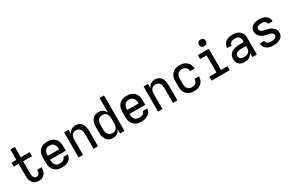

<svg xmlns="http://www.w3.org/2000/svg" viewBox="153 -2086 5174 3442"><g transform="rotate(-30 2740.0 -365.5)"><path d="M344 8Q319 8 295 2Q271 -4 251 -18.5Q231 -33 217 -53.5Q203 -74 194.5 -97.5Q186 -121 183.5 -145.5Q181 -170 181 -195V-438H81V-520H181V-735H273V-520H457V-438H273V-195Q273 -182 274 -168.5Q275 -155 277.5 -142.5Q280 -130 285 -117.5Q290 -105 298.5 -95Q307 -85 319 -79.5Q331 -74 344 -74Q361 -74 376.5 -83Q392 -92 400 -107.5Q408 -123 411.5 -140Q415 -157 415 -174V-180H507V-170Q507 -147 503 -124.5Q499 -102 490 -81Q481 -60 466 -42.5Q451 -25 431.5 -13Q412 -1 389.5 3.5Q367 8 344 8Z M824 8Q796 8 767.5 3Q739 -2 714 -15Q689 -28 668.5 -48.5Q648 -69 635.5 -94.5Q623 -120 618 -148Q613 -176 613 -205V-315Q613 -344 618 -372Q623 -400 635 -425.5Q647 -451 667 -471.5Q687 -492 712 -505Q737 -518 765.5 -523Q794 -528 822 -528Q850 -528 878.5 -523Q907 -518 932 -505Q957 -492 977 -471.5Q997 -451 1009 -425.5Q1021 -400 1026 -372Q1031 -344 1031 -315V-219H705V-205Q705 -188 707.5 -171.5Q710 -155 717 -139.5Q724 -124 734.5 -111Q745 -98 759.5 -89.5Q774 -81 790.5 -77.5Q807 -74 824 -74Q843 -74 861.5 -77Q880 -80 896 -88.5Q912 -97 923.5 -112.5Q935 -128 937 -146H1029Q1027 -123 1018.5 -100Q1010 -77 995.5 -58.5Q981 -40 960.5 -27Q940 -14 917.5 -6Q895 2 871.5 5Q848 8 824 8ZM705 -301H939V-315Q939 -332 936.5 -348.5Q934 -365 927.5 -380.5Q921 -396 910.5 -409Q900 -422 886 -430.5Q872 -439 855.5 -442.5Q839 -446 822 -446Q805 -446 788.5 -442.5Q772 -439 758 -430.5Q744 -422 733.5 -409Q723 -396 716.5 -380.5Q710 -365 707.5 -348.5Q705 -332 705 -315Z M1169 0V-520H1261V-430Q1270 -452 1284.5 -471Q1299 -490 1318 -503Q1337 -516 1360 -522Q1383 -528 1407 -528Q1432 -528 1457 -521Q1482 -514 1502 -498.5Q1522 -483 1535.5 -461Q1549 -439 1557 -415Q1565 -391 1568 -366Q1571 -341 1571 -315V0H1479V-315Q1479 -339 1473.5 -363Q1468 -387 1454 -406.5Q1440 -426 1417 -436Q1394 -446 1370 -446Q1346 -446 1323 -436Q1300 -426 1286 -406.5Q1272 -387 1266.5 -363Q1261 -339 1261 -315V0Z M1881 8Q1855 8 1829.5 1.5Q1804 -5 1783 -20.5Q1762 -36 1747.5 -57.5Q1733 -79 1724 -103Q1715 -127 1712 -153Q1709 -179 1709 -205V-315Q1709 -341 1712 -367Q1715 -393 1724 -417Q1733 -441 1747.5 -462.5Q1762 -484 1783 -499.5Q1804 -515 1829.5 -521.5Q1855 -528 1881 -528Q1904 -528 1927 -522.5Q1950 -517 1969.5 -503.5Q1989 -490 2003.5 -471Q2018 -452 2027 -430V-735H2119V0H2027V-90Q2018 -68 2003.5 -49Q1989 -30 1969.5 -16.5Q1950 -3 1927 2.5Q1904 8 1881 8ZM1917 -74Q1934 -74 1949.5 -77.5Q1965 -81 1978.5 -90.5Q1992 -100 2001.5 -113Q2011 -126 2016.5 -141Q2022 -156 2024.5 -172.5Q2027 -189 2027 -205V-315Q2027 -331 2024.5 -347.5Q2022 -364 2016.5 -379Q2011 -394 2001.5 -407.5Q1992 -421 1978.5 -430Q1965 -439 1949 -442.5Q1933 -446 1917 -446Q1901 -446 1884.5 -442.5Q1868 -439 1854 -430Q1840 -421 1829.5 -408Q1819 -395 1812.5 -380Q1806 -365 1803.5 -348.5Q1801 -332 1801 -315V-205Q1801 -188 1803.5 -171.5Q1806 -155 1812.5 -140Q1819 -125 1829.5 -112Q1840 -99 1854 -90Q1868 -81 1884.5 -77.5Q1901 -74 1917 -74Z M2468 8Q2440 8 2411.5 3Q2383 -2 2358 -15Q2333 -28 2312.5 -48.5Q2292 -69 2279.5 -94.5Q2267 -120 2262 -148Q2257 -176 2257 -205V-315Q2257 -344 2262 -372Q2267 -400 2279 -425.5Q2291 -451 2311 -471.5Q2331 -492 2356 -505Q2381 -518 2409.5 -523Q2438 -528 2466 -528Q2494 -528 2522.5 -523Q2551 -518 2576 -505Q2601 -492 2621 -471.5Q2641 -451 2653 -425.5Q2665 -400 2670 -372Q2675 -344 2675 -315V-219H2349V-205Q2349 -188 2351.5 -171.5Q2354 -155 2361 -139.5Q2368 -124 2378.5 -111Q2389 -98 2403.5 -89.5Q2418 -81 2434.5 -77.5Q2451 -74 2468 -74Q2487 -74 2505.5 -77Q2524 -80 2540 -88.5Q2556 -97 2567.5 -112.5Q2579 -128 2581 -146H2673Q2671 -123 2662.5 -100Q2654 -77 2639.5 -58.5Q2625 -40 2604.5 -27Q2584 -14 2561.5 -6Q2539 2 2515.5 5Q2492 8 2468 8ZM2349 -301H2583V-315Q2583 -332 2580.5 -348.5Q2578 -365 2571.5 -380.5Q2565 -396 2554.5 -409Q2544 -422 2530 -430.5Q2516 -439 2499.5 -442.5Q2483 -446 2466 -446Q2449 -446 2432.5 -442.5Q2416 -439 2402 -430.5Q2388 -422 2377.5 -409Q2367 -396 2360.5 -380.5Q2354 -365 2351.5 -348.5Q2349 -332 2349 -315Z M2813 0V-520H2905V-430Q2914 -452 2928.5 -471Q2943 -490 2962 -503Q2981 -516 3004 -522Q3027 -528 3051 -528Q3076 -528 3101 -521Q3126 -514 3146 -498.5Q3166 -483 3179.5 -461Q3193 -439 3201 -415Q3209 -391 3212 -366Q3215 -341 3215 -315V0H3123V-315Q3123 -339 3117.5 -363Q3112 -387 3098 -406.5Q3084 -426 3061 -436Q3038 -446 3014 -446Q2990 -446 2967 -436Q2944 -426 2930 -406.5Q2916 -387 2910.5 -363Q2905 -339 2905 -315V0Z M3559 8Q3531 8 3503.5 3Q3476 -2 3451 -15.5Q3426 -29 3406.5 -49.5Q3387 -70 3374.5 -95.5Q3362 -121 3357.5 -149Q3353 -177 3353 -205V-315Q3353 -343 3357.5 -371Q3362 -399 3374.5 -424.5Q3387 -450 3406.5 -470.5Q3426 -491 3451 -504.5Q3476 -518 3503.5 -523Q3531 -528 3559 -528Q3586 -528 3612 -524Q3638 -520 3661.5 -509Q3685 -498 3705 -480.5Q3725 -463 3738.5 -440.5Q3752 -418 3758.5 -392.5Q3765 -367 3765 -340V-339H3673V-340Q3673 -362 3665 -383Q3657 -404 3640.5 -419Q3624 -434 3602.5 -440Q3581 -446 3559 -446Q3535 -446 3511.5 -437Q3488 -428 3472.5 -408.5Q3457 -389 3451 -364.5Q3445 -340 3445 -315V-205Q3445 -180 3451 -155.5Q3457 -131 3472.5 -111.5Q3488 -92 3511.5 -83Q3535 -74 3559 -74Q3581 -74 3602.5 -80Q3624 -86 3640.5 -101Q3657 -116 3665 -137Q3673 -158 3673 -180V-181H3765V-180Q3765 -153 3758.5 -127.5Q3752 -102 3738.5 -79.5Q3725 -57 3705 -39.5Q3685 -22 3661.5 -11Q3638 0 3612 4Q3586 8 3559 8Z M3922 0V-82H4071V-438H3937V-520H4164V-82H4298V0ZM4118 -601Q4104 -601 4090.5 -605Q4077 -609 4067 -619Q4057 -629 4053 -642.5Q4049 -656 4049 -670Q4049 -684 4053 -697.5Q4057 -711 4067 -721Q4077 -731 4090.5 -735Q4104 -739 4118 -739Q4132 -739 4145.5 -735Q4159 -731 4169 -721Q4179 -711 4183 -697.5Q4187 -684 4187 -670Q4187 -656 4183 -642.5Q4179 -629 4169 -619Q4159 -609 4145.5 -605Q4132 -601 4118 -601Z M4605 8Q4574 8 4544 -0.5Q4514 -9 4491.5 -30Q4469 -51 4459 -81Q4449 -111 4449 -142Q4449 -169 4456.5 -195.5Q4464 -222 4481.5 -242Q4499 -262 4522.5 -275.5Q4546 -289 4572 -297Q4598 -305 4624.5 -308Q4651 -311 4678 -311H4767V-352Q4767 -372 4759 -392Q4751 -412 4734.5 -424.5Q4718 -437 4697.5 -441.5Q4677 -446 4656 -446Q4637 -446 4618.5 -442.5Q4600 -439 4583.5 -429Q4567 -419 4557 -402Q4547 -385 4547 -366H4455Q4455 -391 4462.5 -414.5Q4470 -438 4484 -457.5Q4498 -477 4518 -491Q4538 -505 4561 -513.5Q4584 -522 4608 -525Q4632 -528 4656 -528Q4682 -528 4707.5 -524.5Q4733 -521 4756.5 -511.5Q4780 -502 4800 -486Q4820 -470 4834 -448.5Q4848 -427 4853.5 -402Q4859 -377 4859 -352V0H4767V-85Q4756 -63 4739 -44.5Q4722 -26 4700.5 -14Q4679 -2 4654.5 3Q4630 8 4605 8ZM4641 -74Q4665 -74 4688.5 -80Q4712 -86 4730.5 -100.5Q4749 -115 4758 -138Q4767 -161 4767 -184V-229H4678Q4663 -229 4648.5 -228Q4634 -227 4620 -224Q4606 -221 4592 -216Q4578 -211 4566 -202Q4554 -193 4547.5 -179.5Q4541 -166 4541 -152Q4541 -134 4549.5 -117.5Q4558 -101 4573 -91Q4588 -81 4605.5 -77.5Q4623 -74 4641 -74Z M5205 8Q5181 8 5157.5 5.5Q5134 3 5111.5 -4.5Q5089 -12 5068.5 -25Q5048 -38 5033.5 -56.5Q5019 -75 5011 -97.5Q5003 -120 5003 -144V-146H5095Q5095 -127 5106.5 -111.5Q5118 -96 5134 -87.5Q5150 -79 5168 -76.5Q5186 -74 5205 -74Q5222 -74 5240 -76Q5258 -78 5274 -85Q5290 -92 5302.5 -106Q5315 -120 5315 -138Q5315 -156 5304 -171Q5293 -186 5277.5 -194.5Q5262 -203 5244.5 -207Q5227 -211 5209.5 -214Q5192 -217 5174.5 -220.5Q5157 -224 5140.5 -230Q5124 -236 5108 -243.5Q5092 -251 5077.5 -262Q5063 -273 5051 -286Q5039 -299 5030.5 -314.5Q5022 -330 5017.5 -347.5Q5013 -365 5013 -383Q5013 -406 5020.5 -427.5Q5028 -449 5042.5 -467Q5057 -485 5076.5 -497Q5096 -509 5117.5 -516Q5139 -523 5162 -525.5Q5185 -528 5207 -528Q5230 -528 5253 -525Q5276 -522 5297.5 -514.5Q5319 -507 5338.5 -494.5Q5358 -482 5372 -463.5Q5386 -445 5393.5 -423Q5401 -401 5401 -378V-376H5309V-377Q5309 -394 5299 -409Q5289 -424 5274 -432Q5259 -440 5241.5 -443Q5224 -446 5207 -446Q5190 -446 5173.5 -443.5Q5157 -441 5142 -434Q5127 -427 5116 -413Q5105 -399 5105 -383Q5105 -365 5116 -350Q5127 -335 5142 -326Q5157 -317 5174.5 -313Q5192 -309 5210 -306.5Q5228 -304 5245 -300Q5262 -296 5279 -290.5Q5296 -285 5312 -277Q5328 -269 5342 -258Q5356 -247 5368 -234Q5380 -221 5389 -205.5Q5398 -190 5402.5 -172.5Q5407 -155 5407 -137Q5407 -114 5399 -91.5Q5391 -69 5375.5 -51.5Q5360 -34 5339.5 -22.5Q5319 -11 5297 -4Q5275 3 5251.5 5.5Q5228 8 5205 8Z"/></g></svg>

Font: Iosevka Semi-Condensed Medium
Style: Regular
Weight: 500
Monospace: yes
Designer: Belleve Invis
Foundry: Belleve Invis
Version: Version 27.3.5